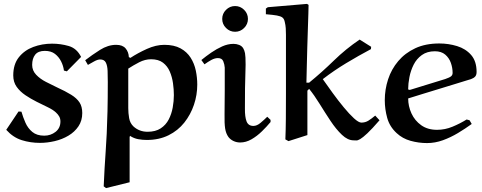

<svg xmlns="http://www.w3.org/2000/svg" viewBox="-20 -718 2475 985"><path d="M396 -426 323 -352 308 -356Q305 -380 293.5 -403Q282 -426 262 -441.5Q242 -457 210 -457Q176 -457 160.5 -437.5Q145 -418 145 -385Q145 -356 165.5 -334.5Q186 -313 215.5 -298Q245 -283 270 -271Q316 -250 345 -232Q374 -214 388 -192.5Q402 -171 402 -138Q402 -99 382.5 -70Q363 -41 331 -22Q299 -3 260.5 6Q222 15 185 15Q136 15 91.5 1Q47 -13 12 -52L75 -146L90 -145Q98 -117 110.5 -88.5Q123 -60 146 -41Q169 -22 207 -22Q240 -22 265 -41.5Q290 -61 290 -95Q290 -109 284 -120Q278 -131 267 -141Q252 -155 225 -168Q198 -181 168 -196Q138 -211 110.5 -229.5Q83 -248 65.5 -272.5Q48 -297 48 -331Q48 -388 76.5 -424Q105 -460 150.5 -477Q196 -494 247 -494Q291 -494 332.5 -482Q374 -470 396 -426Z M645 -15V217L524 247L512 238Q514 189 516.5 146.5Q519 104 522 61Q525 18 527.5 -32.5Q530 -83 531.5 -147.5Q533 -212 533 -297Q533 -328 532 -354.5Q531 -381 523 -397Q515 -413 494 -413Q481 -413 463 -403Q445 -393 431 -385L417 -409Q452 -436 493 -462Q534 -488 576 -488Q609 -488 624.5 -469.5Q640 -451 641 -425L649 -421Q687 -446 733.5 -467Q780 -488 823 -488Q873 -488 906 -470Q939 -452 958 -422Q977 -392 984.5 -356Q992 -320 992 -284Q992 -231 975 -180.5Q958 -130 925.5 -89Q893 -48 844.5 -24Q796 0 733 0Q711 0 689 -4Q667 -8 647 -21ZM665 -69Q695 -42 737 -42Q778 -42 804.5 -59.5Q831 -77 845.5 -105Q860 -133 866 -166Q872 -199 872 -230Q872 -259 867.5 -291Q863 -323 851 -351Q839 -379 816 -396.5Q793 -414 755 -414Q724 -414 694 -398.5Q664 -383 638 -366V-163Q638 -138 642.5 -112Q647 -86 665 -69Z M1120 -621Q1120 -648 1139.5 -667.5Q1159 -687 1186 -687Q1213 -687 1232.5 -667.5Q1252 -648 1252 -621Q1252 -594 1232.5 -574.5Q1213 -555 1186 -555Q1159 -555 1139.5 -574.5Q1120 -594 1120 -621ZM1351 -119 1368 -103V-92Q1349 -69 1324 -44.5Q1299 -20 1270.5 -3.5Q1242 13 1212 13Q1194 13 1178 5.5Q1162 -2 1152 -15Q1139 -33 1135 -59Q1131 -85 1132 -131.5Q1133 -178 1133 -254V-371Q1132 -387 1125.5 -403.5Q1119 -420 1098 -420Q1082 -420 1064.5 -410.5Q1047 -401 1029 -388L1013 -410Q1036 -429 1063.5 -448Q1091 -467 1120 -480Q1149 -493 1178 -493Q1193 -493 1207 -487.5Q1221 -482 1228 -470Q1234 -460 1237 -445Q1240 -430 1240 -386Q1240 -356 1238.5 -325.5Q1237 -295 1237 -265Q1237 -204 1236.5 -161Q1236 -118 1245 -95Q1254 -72 1280 -72Q1298 -72 1317 -88Q1336 -104 1351 -119Z M1566 -262 1557 -253V-25L1460 6L1444 -3Q1446 -48 1446.5 -109.5Q1447 -171 1447 -237Q1447 -303 1447 -363V-540Q1447 -557 1446 -573Q1445 -589 1441 -605Q1438 -621 1429 -628Q1420 -635 1400.5 -638.5Q1381 -642 1344 -645V-674L1354 -681L1555 -698L1563 -693Q1563 -681 1562 -648.5Q1561 -616 1559.5 -571.5Q1558 -527 1556.5 -477Q1555 -427 1554 -379Q1553 -331 1552 -294H1566Q1632 -348 1693 -407.5Q1754 -467 1825 -515L1884 -478L1883 -466Q1819 -432 1756 -394Q1693 -356 1636 -312Q1659 -279 1687 -240.5Q1715 -202 1743.5 -167.5Q1772 -133 1796 -111Q1820 -89 1834 -89Q1854 -89 1870 -99Q1886 -109 1905 -125L1927 -101Q1888 -56 1864.5 -34Q1841 -12 1828 -4.5Q1815 3 1808 2.5Q1801 2 1794 2Q1764 2 1734 -26.5Q1704 -55 1675.5 -98Q1647 -141 1619.5 -185.5Q1592 -230 1566 -262Z M2374 -105 2389 -101 2400 -82Q2367 -58 2329.5 -35.5Q2292 -13 2252 1.5Q2212 16 2171 16Q2128 16 2086.5 4.5Q2045 -7 2015 -35Q1979 -68 1966.5 -113Q1954 -158 1954 -204Q1954 -259 1971 -311Q1988 -363 2023 -404.5Q2058 -446 2110.5 -470.5Q2163 -495 2234 -495Q2281 -495 2325 -481.5Q2369 -468 2397 -436Q2425 -404 2425 -349Q2425 -333 2417.5 -325Q2410 -317 2396 -312Q2396 -312 2373 -305Q2350 -298 2313 -286.5Q2276 -275 2233 -262Q2190 -249 2148 -236Q2106 -223 2074 -213Q2074 -173 2091 -136Q2108 -99 2141 -75.5Q2174 -52 2222 -52Q2263 -52 2301.5 -68Q2340 -84 2374 -105ZM2081 -257Q2083 -257 2084.5 -257.5Q2086 -258 2087 -258Q2156 -280 2199 -292.5Q2242 -305 2264 -312.5Q2286 -320 2294 -326.5Q2302 -333 2302 -344Q2302 -370 2293 -395.5Q2284 -421 2264 -438Q2244 -455 2211 -455Q2171 -455 2144 -435.5Q2117 -416 2102 -386Q2087 -356 2080.5 -322.5Q2074 -289 2074 -262Q2074 -257 2081 -257Z"/></svg>

Font: Aref Ruqaa Ink
Style: Bold
Weight: 700
Designer: Abdullah Aref
Version: Version 1.005